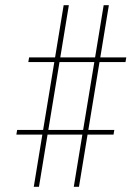

<svg xmlns="http://www.w3.org/2000/svg" viewBox="-20 -737 540 739"><path d="M110 -18 143 -219H43L46 -237H146L189 -498H89L92 -516H192L225 -717H245L212 -516H346L379 -717H399L366 -516H466L463 -498H363L320 -237H420L417 -219H317L284 -18H264L297 -219H163L130 -18ZM166 -237H300L343 -498H209Z"/></svg>

Font: Iosevka Term Curly Th Obl
Style: Regular
Weight: 100
Italic angle: -9°
Designer: Belleve Invis
Foundry: Belleve Invis
Version: Version 32.3.0